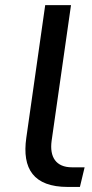

<svg xmlns="http://www.w3.org/2000/svg" viewBox="-20 -739 365 759"><path d="M248 0H295.9L314.5 -77.6H264.6C201.2 -77.6 175.3 -118.2 184.1 -182.6L260.7 -718.8H158.7L84 -194.3C66.4 -71.8 112.8 0 248 0Z"/></svg>

Font: Winston
Style: Italic
Weight: 400
Italic angle: -8.13011°
Designer: Vernon Adams, Kim Jin-seong, David Berlow, Cristiano Sobral
Foundry: The Winston Project Authors
Version: Version 3.004